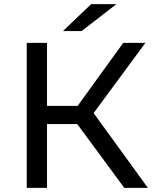

<svg xmlns="http://www.w3.org/2000/svg" viewBox="-20 -907 751 927"><path d="M353 -308H207V0H109V-700H207V-396H355L575 -700H682L432 -361L694 0H580ZM420 -887H542L374 -757H284Z"/></svg>

Font: APTA Sans Medium
Style: Bold
Weight: 500
Version: Version 7.200